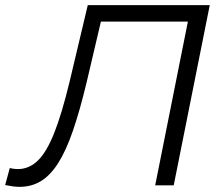

<svg xmlns="http://www.w3.org/2000/svg" viewBox="-61 -720 866 746"><path d="M15 6Q1 6 -12 4Q-25 2 -41 -1L-23 -67Q-7 -63 8 -63Q52 -63 86 -96Q120 -129 149.5 -203Q179 -277 209 -401L280 -700H754L614 0H542L673 -656L688 -636H313L336 -657L276 -402Q249 -289 222 -211Q195 -133 164.5 -85.5Q134 -38 97.5 -16Q61 6 15 6Z"/></svg>

Font: MOST Montserrat
Style: Italic
Weight: 400
Italic angle: -11.3°
Designer: Julieta Ulanovsky
Foundry: Julieta Ulanovsky
Version: Version 8.000;March 11, 2024;FontCreator 15.0.0.2926 64-bit